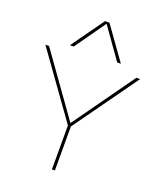

<svg xmlns="http://www.w3.org/2000/svg" viewBox="-177 -1109 1019 1219"><g transform="rotate(20 333.0 -500.0)"><path d="M323 0V-297L13 -730H38L332 -318H334L628 -730H653L343 -297V0ZM161 -780 318 -1000H348L505 -780H480L334 -986H332L186 -780Z"/></g></svg>

Font: M PLUS 2 Thin
Style: Regular
Weight: 100
Designer: Coji Morishita
Foundry: UNDERFOREST DESIGN
Version: Version 1.001